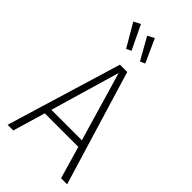

<svg xmlns="http://www.w3.org/2000/svg" viewBox="-281 -1003 1077 1077"><g transform="rotate(45 257.0 -464.5)"><path d="M445 0 389 -193H123L66 0H21L228 -684H286L493 0ZM135 -233H377L256 -646ZM150 -929 219 -785 190 -771 110 -908ZM261 -928 324 -789 295 -776 221 -907Z"/></g></svg>

Font: Fira Sans Condensed ExtraLight
Style: Regular
Weight: 275
Width: 3
Designer: Carrois Corporate & Edenspiekermann AG
Foundry: Carrois Corporate GbR & Edenspiekermann AG
Version: Version 4.203